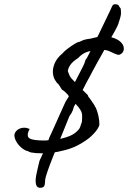

<svg xmlns="http://www.w3.org/2000/svg" viewBox="-20 -764 606 908"><path d="M173 124Q156 126 151 110Q146 94 151 66Q154 51 158 33.5Q162 16 167 -4Q170 -10 175.5 -22Q181 -34 187.5 -48.5Q194 -63 199.5 -77Q205 -91 209 -101.5Q213 -112 214 -115Q217 -120 224.5 -137.5Q232 -155 243 -178.5Q254 -202 264 -225.5Q274 -249 282 -265.5Q290 -282 291 -285Q295 -292 301 -300.5Q307 -309 310 -320Q312 -329 318 -342.5Q324 -356 333 -373Q342 -390 350.5 -407Q359 -424 367 -439Q375 -454 379.5 -465.5Q384 -477 384 -481Q385 -479 394 -495.5Q403 -512 416.5 -539.5Q430 -567 445.5 -599Q461 -631 475.5 -661Q490 -691 499.5 -711Q509 -731 510 -734Q515 -745 525 -744Q526 -744 530.5 -743.5Q535 -743 540 -740Q541 -737 543.5 -733.5Q546 -730 551 -723Q551 -716 552 -709Q553 -702 551 -690.5Q549 -679 542 -659Q540 -651 535 -640Q530 -629 523 -617Q516 -605 508 -590.5Q500 -576 491 -561Q482 -546 474 -529Q467 -516 456.5 -497.5Q446 -479 435.5 -460Q425 -441 416.5 -425Q408 -409 404 -401Q402 -397 397.5 -389.5Q393 -382 389.5 -374.5Q386 -367 382.5 -361Q379 -355 378 -352Q372 -340 363.5 -324.5Q355 -309 348.5 -296.5Q342 -284 340 -279Q338 -277 336.5 -272Q335 -267 334 -266Q331 -265 329.5 -259.5Q328 -254 324.5 -243Q321 -232 308 -214Q299 -192 285.5 -158.5Q272 -125 257 -88Q242 -51 228 -16Q214 19 205 45.5Q196 72 194 83Q193 109 189 116Q185 123 173 124ZM149 -40Q137 -41 127 -43Q117 -45 113 -49Q100 -51 85 -62.5Q70 -74 59.5 -90.5Q49 -107 48 -123Q48 -136 59 -146.5Q70 -157 86.5 -159.5Q103 -162 120 -154Q106 -128 114 -115Q122 -102 169 -100Q184 -99 194.5 -99.5Q205 -100 220 -102Q236 -103 249.5 -104.5Q263 -106 272 -109Q314 -119 334 -134.5Q354 -150 359 -163Q363 -177 365.5 -182Q368 -187 368 -196Q368 -206 368.5 -214Q369 -222 366 -232Q363 -242 351.5 -257Q340 -272 315 -294Q311 -304 299 -318Q287 -332 273 -340Q268 -347 262 -357.5Q256 -368 250 -371Q250 -372 242 -383Q234 -394 231 -412Q227 -435 237.5 -462Q248 -489 275 -511Q283 -521 299.5 -533.5Q316 -546 331.5 -555.5Q347 -565 350 -565Q355 -565 367.5 -571.5Q380 -578 407 -581Q425 -585 436.5 -588Q448 -591 458 -591Q467 -593 476.5 -593.5Q486 -594 516 -585Q539 -577 551 -565Q563 -553 565 -540.5Q567 -528 561.5 -518.5Q556 -509 544 -505Q535 -504 523 -510Q511 -516 495.5 -522.5Q480 -529 461 -528Q427 -528 398.5 -520.5Q370 -513 349 -489Q323 -473 312 -456Q301 -439 301 -427Q303 -423 306.5 -412.5Q310 -402 318 -393Q346 -363 362 -347Q378 -331 385.5 -324Q393 -317 395 -314.5Q397 -312 397 -308Q399 -306 405 -298Q411 -290 416 -282Q421 -276 425 -269Q429 -262 430 -259Q431 -260 436 -247.5Q441 -235 445.5 -215.5Q450 -196 450 -176Q450 -168 442 -155.5Q434 -143 422.5 -131Q411 -119 400 -110Q387 -100 368.5 -88.5Q350 -77 329 -68Q308 -59 287 -54Q273 -50 255 -46.5Q237 -43 218 -41Q199 -39 181 -39Q163 -39 149 -40Z"/></svg>

Font: Caveat SemiBold
Style: Regular
Weight: 600
Designer: Pablo Impallari
Foundry: Pablo Impallari
Version: Version 2.000